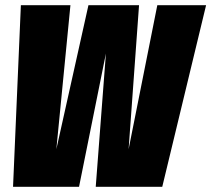

<svg xmlns="http://www.w3.org/2000/svg" viewBox="-20 -716 810 736"><path d="M770 -696 602 0H347L386 -511L283 0H30L60 -696H250L196 -144L319 -696H513L473 -144L583 -696Z"/></svg>

Font: Fira Sans Extra Condensed Black
Style: Italic
Weight: 900
Width: 3
Italic angle: -8°
Designer: Carrois Corporate & Edenspiekermann AG
Foundry: Carrois Corporate GbR & Edenspiekermann AG
Version: Version 4.203